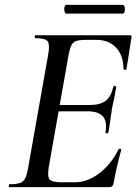

<svg xmlns="http://www.w3.org/2000/svg" viewBox="-20 -770 565 790"><path d="M19 0Q16 0 16 -6Q16 -12 19 -12Q47 -12 62 -17Q77 -22 84 -37Q91 -52 96 -81L178 -544Q186 -587 176 -600Q166 -613 125 -613Q123 -613 123 -619Q123 -625 125 -625H515Q523 -625 521 -616Q518 -597 514 -572Q510 -547 506.5 -523.5Q503 -500 500 -485Q499 -481 493.5 -482.5Q488 -484 488 -486Q488 -541 458 -573.5Q428 -606 378 -606H337Q308 -606 294 -601.5Q280 -597 273.5 -583.5Q267 -570 262 -543L181 -85Q174 -44 184 -32Q194 -20 233 -20H288Q340 -20 388.5 -57Q437 -94 468 -156Q470 -159 475.5 -157.5Q481 -156 479 -154Q471 -126 462 -87Q453 -48 447 -15Q444 0 431 0ZM426 -225Q425 -221 419 -221.5Q413 -222 414 -226Q422 -271 403 -291.5Q384 -312 342 -312H183L186 -338H349Q392 -338 414.5 -355Q437 -372 446 -412Q447 -417 453 -416.5Q459 -416 458 -411Q453 -380 449 -362Q445 -344 441 -325Q437 -301 434 -277Q431 -253 426 -225ZM253 -714Q248 -714 245.5 -723Q243 -732 245.5 -741Q248 -750 253 -750H484Q491 -750 493 -741Q495 -732 493 -723Q491 -714 484 -714Z"/></svg>

Font: Cormorant Garamond Light SemiBold
Style: Italic
Weight: 600
Italic angle: -10°
Version: Version 4.001